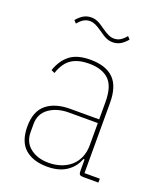

<svg xmlns="http://www.w3.org/2000/svg" viewBox="-134 -786 735 882"><g transform="rotate(20 234.0 -345.0)"><path d="M376 0Q362 0 357.5 -4.5Q353 -9 353 -23V-78H347Q333 -38 296.5 -13Q260 12 202 12Q133 12 93.5 -22.5Q54 -57 54 -131Q54 -205 96 -239.5Q138 -274 212 -274H353V-359Q353 -436 319.5 -467.5Q286 -499 222 -499Q171 -499 138 -478Q105 -457 87 -404L70 -412Q88 -464 123.5 -491Q159 -518 222 -518Q298 -518 336 -480.5Q374 -443 374 -362V-19H449V0ZM202 -7Q233 -7 260.5 -16Q288 -25 308.5 -42.5Q329 -60 341 -86.5Q353 -113 353 -148V-256H212Q154 -256 115.5 -228.5Q77 -201 77 -151V-112Q77 -62 112.5 -34.5Q148 -7 202 -7ZM289 -628Q273 -628 258 -634.5Q243 -641 220 -658Q200 -672 186.5 -678Q173 -684 160 -684Q143 -684 129.5 -676Q116 -668 102 -651L90 -664Q107 -684 123.5 -693Q140 -702 160 -702Q176 -702 191 -695.5Q206 -689 229 -672Q249 -658 262.5 -652Q276 -646 289 -646Q306 -646 319.5 -654Q333 -662 347 -679L359 -666Q342 -646 325.5 -637Q309 -628 289 -628Z"/></g></svg>

Font: IBM Plex Sans Cond Thin
Style: Regular
Weight: 100
Width: 3
Designer: Mike Abbink, Paul van der Laan, Pieter van Rosmalen
Foundry: Bold Monday
Version: Version 1.3